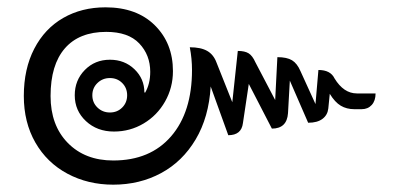

<svg xmlns="http://www.w3.org/2000/svg" viewBox="-20 -557 1090 524"><path d="M45 -295Q45 -369 73.5 -424Q102 -479 152.5 -508Q203 -537 268 -537Q353 -537 402.5 -488Q452 -439 452 -363Q452 -318 430.5 -280Q409 -242 372 -220Q335 -198 291 -198Q245 -198 214.5 -226.5Q184 -255 184 -297Q184 -338 211.5 -366Q239 -394 280 -394Q320 -394 347 -368Q374 -342 374 -305L376 -304Q390 -328 390 -361Q390 -407 360 -438.5Q330 -470 270 -470Q196 -470 157 -425Q118 -380 118 -295Q118 -215 165 -167Q212 -119 289 -119Q390 -119 447 -185Q504 -251 504 -366Q504 -397 498 -428Q528 -428 545.5 -418Q563 -408 571 -386L614 -278L629 -418Q648 -418 658.5 -411.5Q669 -405 677 -387L731 -284L737 -401Q763 -401 777 -392.5Q791 -384 800 -363L841 -273L849 -366Q882 -366 893 -343Q918 -302 954 -302H1005Q1005 -282 994.5 -270.5Q984 -259 967 -259H947Q926 -259 910 -268.5Q894 -278 880 -301L876 -261Q874 -243 860 -232.5Q846 -222 821 -222L771 -337L766 -248Q763 -206 722 -206L659 -328L643 -221Q639 -188 603 -188L555 -321Q550 -237 514 -176.5Q478 -116 419.5 -84.5Q361 -53 289 -53Q220 -53 164 -83Q108 -113 76.5 -168Q45 -223 45 -295ZM327 -297Q327 -317 313.5 -330.5Q300 -344 280 -344Q260 -344 246 -330.5Q232 -317 232 -297Q232 -277 246 -263.5Q260 -250 280 -250Q300 -250 313.5 -263.5Q327 -277 327 -297Z"/></svg>

Font: K2D Light
Style: Regular
Weight: 300
Designer: Katatrad Aksorn Co.,Ltd.
Foundry: Cadson Demak Co.,Ltd.
Version: Version 1.000; ttfautohint (v1.6)